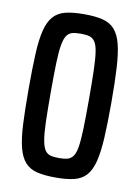

<svg xmlns="http://www.w3.org/2000/svg" viewBox="-81 -751 594 815"><g transform="rotate(10 216.0 -344.0)"><path d="M216 8Q167 8 135 0Q103 -8 83.5 -30Q64 -52 54 -91.5Q44 -131 41 -193Q38 -255 38 -344Q38 -433 41 -495Q44 -557 54 -596.5Q64 -636 83.5 -658Q103 -680 135 -688Q167 -696 216 -696Q264 -696 296 -688Q328 -680 347.5 -658Q367 -636 377 -596.5Q387 -557 390.5 -495Q394 -433 394 -344Q394 -255 390.5 -193Q387 -131 377 -91.5Q367 -52 347.5 -30Q328 -8 296 0Q264 8 216 8ZM216 -76Q238 -76 252.5 -80Q267 -84 276.5 -97.5Q286 -111 290.5 -139.5Q295 -168 296.5 -217.5Q298 -267 298 -344Q298 -421 296.5 -470.5Q295 -520 290.5 -548.5Q286 -577 276.5 -590.5Q267 -604 252.5 -608Q238 -612 216 -612Q193 -612 178.5 -608Q164 -604 155 -590.5Q146 -577 141 -548.5Q136 -520 134.5 -470.5Q133 -421 133 -344Q133 -267 134.5 -217.5Q136 -168 141 -139.5Q146 -111 155 -97.5Q164 -84 178.5 -80Q193 -76 216 -76Z"/></g></svg>

Font: Saira ExtraCondensed SemiBold
Style: Regular
Weight: 600
Width: 2
Designer: Hector Gatti with collaboration of the Omnibus-Type team
Foundry: Omnibus-Type
Version: Version 1.101